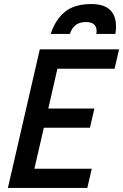

<svg xmlns="http://www.w3.org/2000/svg" viewBox="-20 -930 609 950"><path d="M412 0H19L177 -686H569L547 -590H264L219 -393H447L425 -298H197L150 -95H434ZM551 -762H456Q458 -770 458 -776Q458 -821 405 -821Q344 -821 326 -762H231Q252 -829 299 -869.5Q346 -910 432 -910Q554 -910 554 -798Q554 -781 551 -762Z"/></svg>

Font: Storia Sans SemiBold
Style: Italic
Weight: 600
Italic angle: -13°
Designer: Campivisivi
Foundry: Accademia di Belle Arti di Urbino and students of MA course of Visual design
Version: Version 60.001;May 25, 2020;FontCreator 12.0.0.2522 64-bit